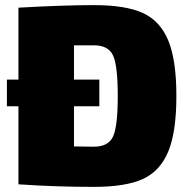

<svg xmlns="http://www.w3.org/2000/svg" viewBox="-20 -720 741 750"><path d="M52 -409V-690Q228 -700 347 -700Q470 -700 537.5 -669.5Q605 -639 637 -562.5Q669 -486 669 -345Q669 -204 637 -127.5Q605 -51 537.5 -20.5Q470 10 347 10Q197 10 52 0V-305H7V-409ZM269 -148 347 -147Q403 -147 421.5 -186.5Q440 -226 440 -345Q440 -464 421.5 -503.5Q403 -543 347 -543H269V-409H368V-305H269Z"/></svg>

Font: Exo 2.0 Black
Style: Regular
Weight: 900
Designer: Natanael Gama
Version: Version 1.001;PS 001.001;hotconv 1.0.70;makeotf.lib2.5.58329